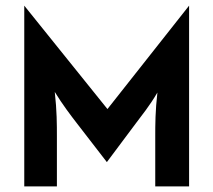

<svg xmlns="http://www.w3.org/2000/svg" viewBox="-20 -666 762 686"><path d="M66.7 0H183.3V-179.2C183.3 -220.8 183.3 -270.1 175.7 -337.5C202.8 -293.1 234 -252.1 255.6 -224.3L361.8 -86.8L464.6 -224.3C486.8 -254.2 513.9 -286.8 542.4 -335.4C534.7 -269.4 534.7 -220.1 534.7 -179.2V0H655.6V-645.8L363.9 -276.4L66.7 -645.8Z"/></svg>

Font: Afacad
Style: Bold
Weight: 700
Designer: Kristian Moeller
Foundry: Dicotype
Version: Version 1.000